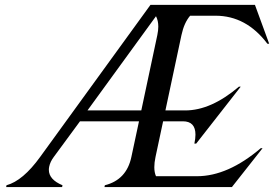

<svg xmlns="http://www.w3.org/2000/svg" viewBox="-20 -757 1109 777"><path d="M4.9 0 6.3 -7.3Q72.8 -25.4 142.6 -122.1L588.9 -737.3H1011.7L1069.3 -580.1H1062Q976.6 -693.4 852.1 -693.4H749.5Q725.1 -665 714.4 -615.2L649.4 -310.1H729.5Q834 -310.1 946.8 -406.2H954.1L773.9 -175.8H766.6Q771 -196.3 771 -211.9Q771 -266.1 720.2 -266.1H640.1L609.4 -122.1Q604.5 -99.1 604.5 -80.6Q604.5 -59.1 611.3 -43.9H777.3Q901.9 -43.9 1035.2 -157.2H1042.5L918.5 0H402.8L404.3 -7.3Q492.2 -29.3 511.7 -122.1L542.5 -266.1H303.7L197.8 -122.1Q183.1 -102.5 179.2 -83Q177.7 -76.2 177.7 -69.8Q177.7 -30.3 232.9 -7.3L231.4 0ZM611.3 -691.4 334 -310.1H551.8L616.7 -615.2Q620.6 -633.8 620.6 -649.4Q620.6 -673.8 611.3 -691.4Z"/></svg>

Font: Modern Antiqua
Style: Book Oblique
Weight: 400
Italic angle: -12°
Designer: Wojciech Kalinowski "wmk69" (wmk69@o2.pl)
Foundry: Wojciech Kalinowski "wmk69" (wmk69@o2.pl)
Version: Version 3.1.0; 2021-05-28